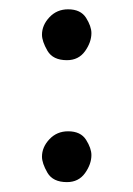

<svg xmlns="http://www.w3.org/2000/svg" viewBox="-20 -520 279 402"><path d="M67.9 -447.3Q67.9 -467.3 83.5 -483.9Q99.1 -500.5 122.6 -500.5Q148.9 -500.5 160.2 -482.7Q171.4 -464.8 171.4 -450.7Q171.4 -431.6 158 -412.8Q144.5 -394 120.1 -394Q90.8 -394 79.3 -413.8Q67.9 -433.6 67.9 -447.3ZM67.9 -191.9Q67.9 -211.9 83.5 -228.5Q99.1 -245.1 122.6 -245.1Q148.9 -245.1 160.2 -227.3Q171.4 -209.5 171.4 -195.3Q171.4 -176.3 158 -157.5Q144.5 -138.7 120.1 -138.7Q90.8 -138.7 79.3 -158.4Q67.9 -178.2 67.9 -191.9Z"/></svg>

Font: Mikhak-FD Regular
Style: FD-Regular
Weight: 400
Designer: Amin Abedi
Version: Version 3.2